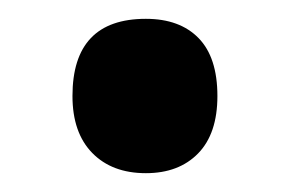

<svg xmlns="http://www.w3.org/2000/svg" viewBox="-20 -171 308 204"><path d="M57 -69Q57 -151 135 -151Q171 -151 191 -130.5Q211 -110 211 -69Q211 -29 190.5 -8Q170 13 135 13Q99 13 78 -8.5Q57 -30 57 -69Z"/></svg>

Font: Noto Sans Devanagari UI ExtraCondensed
Style: Bold
Weight: 700
Width: 2
Designer: Jelle Bosma - Monotype Design Team
Foundry: Monotype Imaging Inc.
Version: Version 2.004